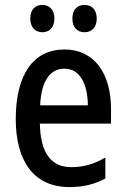

<svg xmlns="http://www.w3.org/2000/svg" viewBox="-20 -750 511 780"><path d="M103 -675C103 -638 124 -619 152 -619C180 -619 201 -638 201 -675C201 -711 180 -730 152 -730C124 -730 103 -712 103 -675ZM274 -675C274 -638 295 -619 323 -619C352 -619 373 -638 373 -675C373 -711 352 -730 323 -730C295 -730 274 -712 274 -675ZM242 -549C116 -549 44 -448 44 -266C44 -99 115 10 262 10C318 10 364 -1 408 -25V-110C361 -83 319 -71 269 -71C187 -71 144 -130 142 -248H431V-308C431 -450 364 -549 242 -549ZM242 -471C306 -471 336 -407 337 -322H143C148 -423 184 -471 242 -471Z"/></svg>

Font: Noto Sans Kannada Condensed Medium
Style: Regular
Weight: 500
Width: 3
Designer: Jelle Bosma - Monotype Design Team
Foundry: Monotype Imaging Inc.
Version: Version 2.005